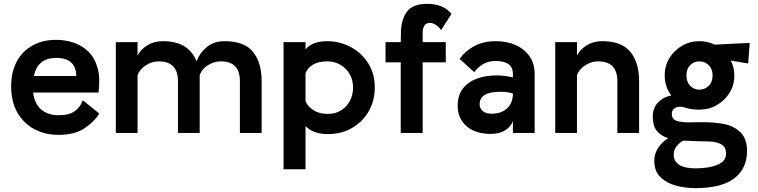

<svg xmlns="http://www.w3.org/2000/svg" viewBox="-20 -691 3938 998"><path d="M496 -101Q471 -59 419.5 -24.5Q368 10 285 10Q214 10 158 -20Q102 -50 70 -106.5Q38 -163 38 -243Q38 -316 66.5 -370Q95 -424 148 -454Q201 -484 272 -484Q318 -484 362 -469.5Q406 -455 439 -423Q472 -391 487 -338.5Q502 -286 492 -210H152Q160 -151 194.5 -121.5Q229 -92 285 -92Q339 -92 368.5 -113Q398 -134 410 -170ZM272 -390Q176 -390 156 -296H376Q377 -339 351.5 -364.5Q326 -390 272 -390Z M582 0V-472H695V-402Q710 -433 745 -455Q780 -477 826 -477Q896 -477 939.5 -449.5Q983 -422 1002 -371L1003 -376Q1019 -417 1055.5 -447Q1092 -477 1148 -477Q1250 -477 1295 -421.5Q1340 -366 1340 -269V0H1227V-269Q1227 -372 1128 -372Q1093 -372 1061.5 -352.5Q1030 -333 1018 -301V0H905V-269Q905 -372 805 -372Q771 -372 739.5 -352.5Q708 -333 695 -301V0Z M1454 189V-472H1568V-434Q1603 -477 1680 -477Q1745 -477 1802 -447Q1859 -417 1893.5 -363Q1928 -309 1928 -236Q1928 -168 1897 -113.5Q1866 -59 1811 -26.5Q1756 6 1684 6Q1608 6 1568 -36V189ZM1684 -99Q1742 -99 1778.5 -138.5Q1815 -178 1815 -236Q1815 -295 1776 -333.5Q1737 -372 1680 -372Q1634 -372 1606 -354.5Q1578 -337 1568 -310V-165Q1580 -137 1609.5 -118Q1639 -99 1684 -99Z M2063 0V-367H1984V-472H2063L2064 -518Q2064 -585 2093.5 -628Q2123 -671 2201 -671Q2239 -671 2271 -659Q2303 -647 2327 -619L2273 -535Q2244 -572 2214 -572Q2177 -572 2177 -518V-472H2297V-367H2177V0Z M2531 5Q2450 5 2404.5 -35.5Q2359 -76 2359 -141Q2359 -195 2385.5 -230Q2412 -265 2458 -282Q2504 -299 2562 -299Q2583 -299 2605.5 -296Q2628 -293 2646 -289V-307Q2646 -374 2556 -374Q2489 -374 2445 -316L2369 -385Q2398 -426 2445.5 -451.5Q2493 -477 2556 -477Q2616 -477 2662 -456Q2708 -435 2734 -396Q2760 -357 2759 -303V0H2646V-62Q2636 -33 2606.5 -14Q2577 5 2531 5ZM2535 -100Q2586 -100 2616 -128Q2646 -156 2646 -205Q2617 -214 2582 -214Q2529 -214 2501 -198.5Q2473 -183 2473 -148Q2473 -128 2489 -114Q2505 -100 2535 -100Z M2866 0V-472H2979V-402Q2994 -433 3029 -455Q3064 -477 3110 -477Q3211 -477 3256.5 -421.5Q3302 -366 3302 -269V0H3189V-269Q3189 -372 3089 -372Q3055 -372 3023.5 -352.5Q2992 -333 2979 -301V0Z M3863 93Q3863 186 3796 236.5Q3729 287 3594 287Q3543 287 3494 274Q3445 261 3413 230Q3381 199 3381 145Q3381 108 3401 77.5Q3421 47 3453 27Q3414 15 3393.5 -11.5Q3373 -38 3373 -84Q3373 -130 3400.5 -158.5Q3428 -187 3469 -195Q3435 -241 3435 -299Q3435 -349 3459.5 -389Q3484 -429 3525 -453Q3566 -477 3615 -477Q3657 -477 3695 -459L3877 -468L3869 -361L3779 -376Q3797 -339 3797 -299Q3797 -249 3772.5 -209Q3748 -169 3706.5 -145Q3665 -121 3615 -121Q3595 -121 3577 -123.5Q3559 -126 3542 -131Q3527 -137 3510 -136Q3494 -135 3483 -125.5Q3472 -116 3472 -99Q3472 -72 3495.5 -63.5Q3519 -55 3557 -55L3626 -56Q3695 -56 3745 -46Q3795 -36 3829 -3Q3863 30 3863 93ZM3615 -225Q3643 -225 3663.5 -244.5Q3684 -264 3684 -299Q3684 -333 3664 -352.5Q3644 -372 3615 -372Q3587 -372 3567.5 -352.5Q3548 -333 3548 -299Q3548 -265 3567.5 -245Q3587 -225 3615 -225ZM3482 113Q3481 145 3508.5 164.5Q3536 184 3596 184Q3665 184 3709.5 165.5Q3754 147 3754 107Q3754 72 3727 58Q3700 44 3655 44L3606 43Q3565 42 3532 40Q3516 47 3499 66.5Q3482 86 3482 113Z"/></svg>

Font: Lil Grotesk Bold
Style: Regular
Weight: 700
Designer: Bastien Sozeau
Foundry: NBR — Bastien Sozeau
Version: Version 4.002; ttfautohint (v1.8.4.7-5d5b)